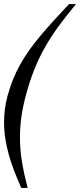

<svg xmlns="http://www.w3.org/2000/svg" viewBox="-28 -736 398 955"><path d="M9.8 -259.8Q21.5 -302.7 36.9 -341.1Q52.2 -379.4 72.3 -415Q92.3 -450.7 116.9 -485.6Q141.6 -520.5 171.9 -556.6Q202.1 -592.8 237.8 -632.1Q273.4 -671.4 315.4 -715.8H350.1Q301.8 -657.7 263.7 -605.7Q225.6 -553.7 195.6 -500.7Q165.5 -447.8 142.3 -389.4Q119.1 -331.1 100.1 -259.8Q85 -203.1 78.1 -152.6Q71.3 -102.1 71.3 -53.7Q71.3 9.3 81.5 70.3Q91.8 131.3 109.4 198.7H77.6Q58.6 155.8 42.7 114.5Q26.9 73.2 15.6 33Q4.4 -7.3 -1.7 -47.4Q-7.8 -87.4 -7.8 -127.9Q-7.8 -160.2 -3.7 -193.1Q0.5 -226.1 9.8 -259.8Z"/></svg>

Font: Arian AMU Serif
Style: Italic
Weight: 400
Italic angle: -15°
Designer: Ruben Hakobyan (Tarumian)
Foundry: Ruben Hakobyan (Tarumian)
Version: Version 1.002